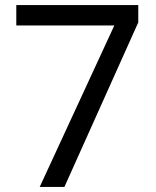

<svg xmlns="http://www.w3.org/2000/svg" viewBox="-20 -734 612 754"><path d="M136 0 429 -634H44V-714H523V-646L233 0Z"/></svg>

Font: Noto Sans Indic Siyaq Numbers
Style: Regular
Weight: 400
Designer: Monotype Design Team
Foundry: Monotype Imaging Inc.
Version: Version 2.002; ttfautohint (v1.8.4.7-5d5b)